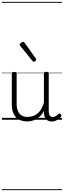

<svg xmlns="http://www.w3.org/2000/svg" viewBox="-20 -1287 686 2064"><path d="M270 18Q222 18 185 -1.5Q148 -21 127.5 -61.5Q107 -102 107 -166V-496Q107 -505 113 -509.5Q119 -514 132 -514Q146 -514 152.5 -509.5Q159 -505 159 -496V-171Q159 -127 171.5 -95.5Q184 -64 210 -47Q236 -30 277 -30Q306 -30 333 -39Q360 -48 383 -66.5Q406 -85 424 -115Q442 -145 452 -186V-496Q452 -506 458.5 -510.5Q465 -515 479 -515Q492 -515 498 -510.5Q504 -506 504 -496V-93Q504 -73 508.5 -58.5Q513 -44 523 -36.5Q533 -29 547 -29Q557 -29 567 -32.5Q577 -36 587 -43Q597 -50 607 -61Q613 -67 620 -66.5Q627 -66 633 -59Q638 -54 639.5 -47Q641 -40 636 -34Q625 -19 609 -7Q593 5 575 12Q557 19 537 19Q517 19 502 13Q487 7 476 -5Q465 -17 459 -35Q453 -53 452 -76V-97Q437 -63 415.5 -41Q394 -19 370 -6Q346 7 320.5 12.5Q295 18 270 18ZM342 -623Q339 -623 335.5 -625Q332 -627 329 -632L198 -793Q195 -797 193.5 -800Q192 -803 192 -807Q192 -814 198.5 -820.5Q205 -827 213.5 -832Q222 -837 228 -837Q238 -837 245 -827L364 -659Q367 -654 368 -651.5Q369 -649 369 -647Q369 -639 359 -631Q349 -623 342 -623ZM0 747H646V757H0ZM0 -20H646V0H0ZM0 -505H646V-500H0ZM0 -1267H646V-1257H0Z"/></svg>

Font: Playwrite VN Guides
Style: Regular
Weight: 400
Designer: Veronika Burian, José Scaglione
Foundry: TypeTogether
Version: Version 1.003